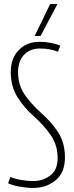

<svg xmlns="http://www.w3.org/2000/svg" viewBox="-20 -916 365 946"><path d="M277 -691 266 -661Q227 -677 177 -677Q128 -677 98.5 -646Q69 -615 69 -561Q69 -500 98.5 -454.5Q128 -409 180 -362Q235 -314 267.5 -262.5Q300 -211 300 -140Q300 -66 254.5 -28Q209 10 143 10Q112 10 76.5 3.5Q41 -3 20 -13L31 -44Q56 -34 86 -29Q116 -24 143 -24Q192 -24 228 -51.5Q264 -79 264 -137Q264 -198 233 -245.5Q202 -293 150 -340Q96 -388 64.5 -440Q33 -492 33 -561Q33 -629 72.5 -669.5Q112 -710 176 -710Q204 -710 231.5 -704.5Q259 -699 277 -691ZM151 -739 227 -896H263L180 -739Z"/></svg>

Font: Georama Condensed ExtraLight
Style: Regular
Weight: 200
Width: 3
Designer: Jean-Baptiste Levee
Foundry: Production Type
Version: Version 1.000